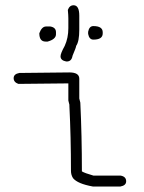

<svg xmlns="http://www.w3.org/2000/svg" viewBox="-20 -715 540 720"><path d="M240.2 -443.4Q277.3 -443.4 277.3 -419.9V-345.7Q281.2 -332 281.2 -330.1Q287.1 -207 287.1 -72.3Q297.4 -65.9 330.1 -56.6H431.6Q453.1 -53.2 453.1 -35.2Q453.1 -19.5 431.6 -15.6H328.1Q271 -25.9 253.9 -46.9Q246.1 -59.1 246.1 -74.2Q246.1 -201.2 240.2 -318.4V-322.3Q236.3 -335.9 236.3 -337.9V-402.3Q98.6 -400.4 48.8 -400.4Q31.2 -406.7 31.2 -421.9Q31.2 -437.5 52.7 -441.4Q90.8 -441.4 240.2 -443.4ZM255.9 -695.3Q277.3 -695.3 277.3 -656.2V-603.5Q277.3 -559.1 265.6 -543Q265.6 -537.6 252 -505.9Q248.5 -484.4 230.5 -484.4H228.5Q207 -488.3 207 -503.9Q207 -514.6 222.7 -543Q236.3 -572.8 236.3 -609.4V-646.5Q236.3 -657.7 234.4 -677.7Q240.7 -695.3 255.9 -695.3ZM152.8 -615.7H168.5Q189.9 -612.3 189.9 -594.2V-586.4Q189.9 -567.9 158.7 -559.1H150.9Q127.4 -559.1 127.4 -590.3Q136.7 -615.7 152.8 -615.7ZM330.1 -617.2Q365.2 -617.2 365.2 -593.8V-589.8Q365.2 -566.4 330.1 -566.4Q314.5 -566.4 310.5 -587.9V-595.7Q314.5 -617.2 330.1 -617.2Z"/></svg>

Font: CEF Fonts CJK Mono
Style: Regular
Weight: 400
Designer: PartyBoss (派对大魔王)
Version: Release 2.25